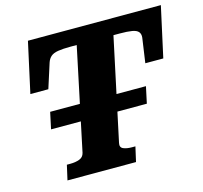

<svg xmlns="http://www.w3.org/2000/svg" viewBox="-103 -825 995 939"><g transform="rotate(-15 394.5 -355.0)"><path d="M131 -346H616L598 -262H113ZM232 -111 341 -628H311Q271 -628 246.5 -624Q222 -620 209.5 -609Q197 -598 191 -580L151 -455H60L116 -710H789L733 -455H642L660 -580Q662 -598 653 -609Q644 -620 621 -624Q598 -628 558 -628H527L417 -112Q412 -90 429 -82.5Q446 -75 473 -75H490L473 0H126L143 -75H160Q187 -75 207 -82.5Q227 -90 232 -111Z"/></g></svg>

Font: Roboto Serif 20pt
Style: Bold Italic
Weight: 700
Italic angle: -10°
Version: Version 1.007